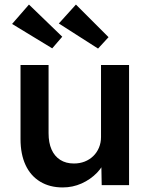

<svg xmlns="http://www.w3.org/2000/svg" viewBox="-20 -812 658 842"><path d="M70 -202V-527H193V-228Q193 -186 206 -156.5Q219 -127 244 -111Q269 -95 304 -95Q330 -95 351.5 -103.5Q373 -112 389 -127.5Q405 -143 414 -164.5Q423 -186 423 -211V-527H546V0H426L424 -110L446 -122Q434 -84 405.5 -54.5Q377 -25 338 -7.5Q299 10 255 10Q198 10 156 -15.5Q114 -41 92 -88.5Q70 -136 70 -202ZM410 -599 238 -709 313 -792 456 -649ZM107 -792 253 -651 209 -600 33 -707Z"/></svg>

Font: Mach Medium
Style: Regular
Weight: 500
Version: Version 1.002